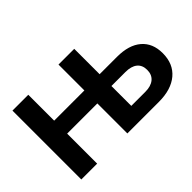

<svg xmlns="http://www.w3.org/2000/svg" viewBox="-104 -1040 1380 1380"><g transform="rotate(-45 585.5 -350.0)"><path d="M1143 -228Q1143 -120 1072 -60Q1001 0 875 0H555V-305H248V0H87V-700H248V-437H555V-700H715V-442H892Q1012 -442 1077.5 -386Q1143 -330 1143 -228ZM979 -222Q979 -271 947.5 -296.5Q916 -322 857 -322H715V-120H857Q915 -120 947 -146.5Q979 -173 979 -222Z"/></g></svg>

Font: APTA Sans Regular
Style: Bold Italic
Weight: 700
Version: Version 7.200